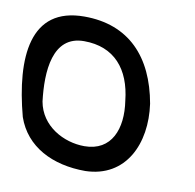

<svg xmlns="http://www.w3.org/2000/svg" viewBox="-67 -526 594 585"><g transform="rotate(10 230.0 -233.5)"><path d="M17 -131C47 -44 131 -2 233 -2C358 -5 409 -117 392 -238C367 -379 287 -465 149 -465C-19 -465 -30 -308 17 -131ZM68 -188C57 -279 63 -391 161 -391C255 -391 306 -330 316 -234C329 -149 301 -76 217 -76C153 -76 81 -114 68 -188Z"/></g></svg>

Font: Snowfall
Style: OpObl
Weight: 400
Designer: Jasper
Foundry: Cannot Into Space Fonts
Version: Version 0.9